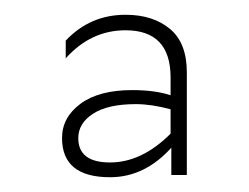

<svg xmlns="http://www.w3.org/2000/svg" viewBox="-20 -718 337 260"><path d="M211 -537V-570Q185 -577 164 -577Q126 -577 106 -564Q86 -551 86 -531Q86 -498 129 -498Q172 -498 211 -537ZM211 -613Q211 -677 150 -677Q103 -677 69 -639V-663Q102 -698 150 -698Q187 -698 210 -679Q233 -660 233 -620V-481H212V-518Q176 -478 129 -478Q64 -478 64 -531Q64 -559 89 -577.5Q114 -596 159 -596Q190 -596 211 -589Z"/></svg>

Font: Roundo ExtraLight
Style: Regular
Weight: 250
Designer: Namrata Goyal (Gurmukhi), Shiva Nallaperumal (Latin)
Foundry: Indian Type Foundry
Version: Version 1.000;PS 1.0;hotconv 1.0.88;makeotf.lib2.5.647800